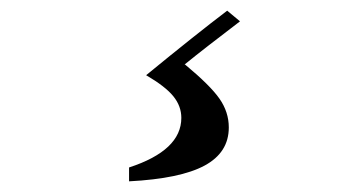

<svg xmlns="http://www.w3.org/2000/svg" viewBox="-20 -76 640 360"><path d="M409 163Q409 210 363.5 234.5Q318 259 222 264V238Q320 206 320 145Q320 123 305 104.5Q290 86 254 65Q348 -12 406 -56L430 -36Q363 15 326 45H327Q374 84 391.5 109Q409 134 409 163Z"/></svg>

Font: Inknut Antiqua Light
Style: Regular
Weight: 300
Designer: Claus Eggers Sørensen
Foundry: Claus Eggers Sørensen
Version: Version 1.003; ttfautohint (v1.8.2) -l 8 -r 50 -G 200 -x 14 